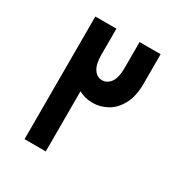

<svg xmlns="http://www.w3.org/2000/svg" viewBox="-168 -854 937 983"><g transform="rotate(30 300.0 -362.5)"><path d="M114 -725H238.5V-570.5Q238.5 -516 257 -487.8Q275.5 -459.5 306 -459.5Q335.5 -459.5 355.5 -486.2Q375.5 -513 375.5 -570.5V-725H500V-550.5Q500 -477.5 474.2 -429Q448.5 -380.5 407.8 -357.8Q367 -335 321.5 -335Q276.5 -335 239.5 -355.5V0H114Z"/></g></svg>

Font: JuliaMono Black
Style: Italic
Weight: 900
Italic angle: -9°
Monospace: yes
Designer: cormullion
Foundry: corm
Version: Version 0.057; ttfautohint (v1.8.4)